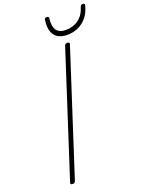

<svg xmlns="http://www.w3.org/2000/svg" viewBox="-223 -1354 1106 1469"><g transform="rotate(-20 330.5 -620.0)"><path d="M104 14Q92 14 88.5 10Q85 6 87 -1L410 -1000Q413 -1008 417.5 -1011.5Q422 -1015 434 -1015Q444 -1015 448 -1011.5Q452 -1008 449 -1000L126 -1Q123 6 118.5 10Q114 14 104 14ZM456 -1072Q386 -1072 353.5 -1114Q321 -1156 333 -1239Q334 -1247 338.5 -1250.5Q343 -1254 353 -1254Q362 -1254 365.5 -1250Q369 -1246 368 -1239Q360 -1174 382.5 -1142.5Q405 -1111 457 -1111Q518 -1111 562 -1143.5Q606 -1176 624 -1238Q627 -1246 631.5 -1250Q636 -1254 645 -1254Q655 -1254 658.5 -1250.5Q662 -1247 660 -1239Q647 -1184 617 -1147Q587 -1110 546 -1091Q505 -1072 456 -1072Z"/></g></svg>

Font: Playwrite MX Thin
Style: Regular
Weight: 250
Designer: Veronika Burian, José Scaglione
Foundry: TypeTogether
Version: Version 1.002